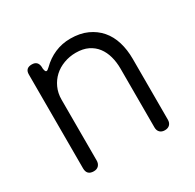

<svg xmlns="http://www.w3.org/2000/svg" viewBox="-115 -617 757 744"><g transform="rotate(-30 264.0 -245.5)"><path d="M74 -31V-451Q74 -479 103 -479Q130 -479 132 -451V-445Q134 -428 140 -428Q145 -428 154 -437Q180 -463 212.5 -477Q245 -491 282 -491Q325 -491 357 -476.5Q389 -462 410.5 -437Q432 -412 442.5 -377.5Q453 -343 453 -302V-30Q453 -16 445 -8Q437 0 423 0Q409 0 401 -8Q393 -16 393 -30V-293Q393 -322 386 -347.5Q379 -373 364.5 -392Q350 -411 327.5 -422Q305 -433 273 -433Q245 -433 219.5 -423.5Q194 -414 175.5 -397Q157 -380 146 -356Q135 -332 135 -303V-31Q135 -17 127 -8.5Q119 0 105 0Q74 0 74 -31Z"/></g></svg>

Font: Higure Gothic
Style: Regular
Weight: 400
Designer: Yoshimichi Ohira
Foundry: Positype
Version: Version 1.000